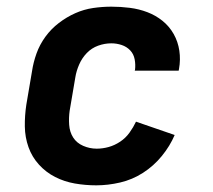

<svg xmlns="http://www.w3.org/2000/svg" viewBox="-20 -548 640 576"><path d="M269 8Q236 8 204.5 2.5Q173 -3 145.5 -17Q118 -31 97 -54Q76 -77 65.5 -106.5Q55 -136 54.5 -168.5Q54 -201 59 -234L76 -334Q80 -361 89.5 -387.5Q99 -414 116 -437.5Q133 -461 156.5 -479Q180 -497 206 -508.5Q232 -520 259.5 -524Q287 -528 314 -528Q342 -528 369.5 -524.5Q397 -521 422 -511.5Q447 -502 467.5 -485.5Q488 -469 501 -446Q514 -423 518 -396Q522 -369 517 -341L516 -336H384L385 -338Q387 -354 384 -370Q381 -386 370.5 -397Q360 -408 345 -413Q330 -418 314 -418Q294 -418 274.5 -411Q255 -404 240.5 -389Q226 -374 217.5 -354.5Q209 -335 206 -316L189 -216Q186 -195 187.5 -173.5Q189 -152 199.5 -135.5Q210 -119 229.5 -110.5Q249 -102 270 -102Q288 -102 306 -107Q324 -112 340.5 -123Q357 -134 368.5 -150Q380 -166 388 -183L504 -143Q490 -110 465.5 -80Q441 -50 409 -29.5Q377 -9 340.5 -0.5Q304 8 269 8Z"/></svg>

Font: Iosevka Etoile Extrabold
Style: Italic
Weight: 800
Italic angle: -9°
Designer: Belleve Invis
Foundry: Belleve Invis
Version: Version 22.1.2; ttfautohint (v1.8.4)